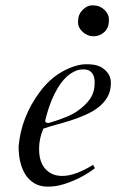

<svg xmlns="http://www.w3.org/2000/svg" viewBox="-20 -677 430 710"><path d="M210.9 -26.4Q257.3 -26.4 324.2 -67.4L331.1 -55.2Q279.8 -15.6 214.8 4.4Q186.5 13.2 157 13.2Q127.4 13.2 106.9 0.7Q86.4 -11.7 73.2 -32.7Q48.8 -72.8 48.8 -136.2Q58.6 -244.6 127 -336.9Q173.3 -399.4 238.3 -425.8Q271.5 -439.5 298.1 -439.5Q324.7 -439.5 339.4 -434.8Q354 -430.2 365.2 -420.9Q390.1 -400.9 390.1 -370.4Q390.1 -339.8 377.2 -317.9Q364.3 -295.9 343.3 -279.8Q322.3 -263.7 295.4 -252Q268.6 -240.2 241 -231.4Q213.4 -222.7 186.8 -215.6Q160.2 -208.5 140.1 -201.2Q124.5 -164.6 124.5 -126.5Q124.5 -58.1 170.9 -34.7Q187.5 -26.4 210.9 -26.4ZM147 -230.5Q147 -222.2 160.2 -222.2Q233.9 -243.7 265.6 -265.9Q297.4 -288.1 313.7 -312.5Q330.1 -336.9 330.1 -371.1Q330.1 -405.8 308.6 -416.5Q301.3 -420.4 285.4 -420.4Q269.5 -420.4 251.5 -410.9Q233.4 -401.4 218.8 -385.5Q204.1 -369.6 192.4 -349.6Q180.7 -329.6 171.9 -308.6Q157.2 -273.4 147 -230.5ZM285.2 -559.6Q268.6 -575.2 268.6 -593.3Q268.6 -611.3 272.9 -621.8Q277.3 -632.3 285.2 -640.1Q302.2 -657.2 320.1 -657.2Q337.9 -657.2 348.4 -652.6Q358.9 -647.9 366.7 -640.1Q382.8 -624 382.8 -605.7Q382.8 -587.4 378.7 -577.1Q374.5 -566.9 366.7 -559.3Q358.9 -551.8 348.4 -547.4Q337.9 -543 325.9 -543Q314 -543 303.5 -547.4Q293 -551.8 285.2 -559.6Z"/></svg>

Font: Cardo-Italic
Style: Italic
Weight: 400
Italic angle: -12°
Designer: David J. Perry
Foundry: David J. Perry
Version: Version 0.991